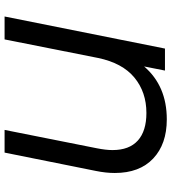

<svg xmlns="http://www.w3.org/2000/svg" viewBox="25 -773 748 838"><g transform="rotate(90 399.0 -354.0)"><path d="M735 -481Q735 -442 726 -398L646 0H547L627 -402Q635 -442 635 -471Q635 -544 593.5 -581.5Q552 -619 473 -619Q382 -619 318.5 -566.5Q255 -514 233 -408L152 0H52L192 -700H288L270 -609Q355 -708 501 -708Q609 -708 672 -648.5Q735 -589 735 -481Z"/></g></svg>

Font: Montserrat Alternates Medium
Style: Italic
Weight: 500
Italic angle: -11.3°
Designer: Julieta Ulanovsky
Foundry: Julieta Ulanovsky
Version: Version 7.200